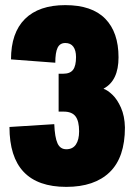

<svg xmlns="http://www.w3.org/2000/svg" viewBox="-20 -720 528 750"><path d="M17 -224 192 -235Q194 -184 204.5 -160.5Q215 -137 239 -137Q264 -137 276.5 -155.5Q289 -174 289 -207Q289 -247 275 -265.5Q261 -284 229 -284H209V-432H227Q254 -432 265.5 -447.5Q277 -463 277 -497Q277 -523 266.5 -537.5Q256 -552 235 -552Q214 -552 205 -533.5Q196 -515 196 -475L23 -488Q23 -592 77.5 -646Q132 -700 235 -700Q339 -700 391 -647Q443 -594 443 -496Q443 -405 385 -374V-373Q400 -368 419 -350Q438 -332 452.5 -299.5Q467 -267 468 -222Q468 -105 408.5 -47.5Q349 10 239 10Q17 10 17 -224Z"/></svg>

Font: Decalotype Black
Style: Regular
Weight: 900
Designer: Alfredo Marco Pradil
Foundry: Alfredo Marco Pradil
Version: Version 1.0